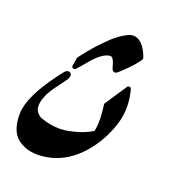

<svg xmlns="http://www.w3.org/2000/svg" viewBox="-188 -830 831 927"><g transform="rotate(30 227.5 -367.0)"><path d="M351.6 -127Q295.9 -46.9 211.4 -16.1Q167.5 -0.5 129.9 -0.5Q95.7 -0.5 64 -15.6V-15.1Q33.2 -30.3 15.1 -63.7Q-2.9 -97.2 -8.3 -145.5Q-8.8 -148.9 -8.8 -153.3Q-8.8 -157.7 -8.8 -161.1Q-8.8 -207.5 13.7 -272.2Q36.1 -336.9 77.6 -413.1Q86.4 -427.7 97.2 -427.7Q98.6 -427.7 100.3 -427.5Q102.1 -427.2 105 -426.3Q114.3 -421.4 114.3 -409.7Q114.3 -405.8 113.5 -401.4Q112.8 -397 110.4 -391.1Q104.5 -378.4 96.9 -363.5Q89.4 -348.6 80.6 -331.1Q72.3 -314.9 65.7 -298.3Q59.1 -281.7 55.2 -264.6Q50.8 -247.6 50.8 -230.5Q50.8 -216.8 53.7 -205.1Q59.6 -180.7 91.8 -167Q123 -161.6 147.9 -161.6Q197.3 -161.6 239.3 -178.2Q272.5 -190.9 299.1 -206.3Q325.7 -221.7 347.7 -241.7V-245.1Q347.7 -263.2 345.9 -278.8Q344.2 -294.4 341.3 -308.6V-308.1Q337.4 -325.2 332.3 -343.8Q327.1 -362.3 322.3 -378.4L377 -502.9Q379.9 -510.3 387.5 -510.5Q395 -510.7 398.4 -503.4Q430.2 -436 430.2 -366.2Q430.2 -351.1 428.7 -336.9Q427.2 -322.8 424.8 -308.6Q415.5 -257.8 397.5 -212.6Q379.4 -167.5 351.6 -127ZM375.5 -653.3Q361.3 -624 342.8 -596.4Q324.2 -568.8 303.7 -542.5Q299.8 -538.6 296.6 -536.4Q293.5 -534.2 288.1 -534.2Q282.2 -534.2 277.6 -538.6Q272.9 -543 269.5 -550.8Q261.2 -569.8 252.7 -581.3Q244.1 -592.8 235.8 -592.8H233.9Q223.6 -591.3 212.9 -584.2Q202.1 -577.1 191.9 -565.9V-566.4Q179.7 -553.2 169.2 -537.6Q158.7 -522 148.9 -504.4Q138.7 -486.3 131.3 -473.9Q124 -461.4 119.1 -455.1Q116.7 -451.7 113 -450.7Q109.4 -449.7 106 -450.7Q102.5 -451.7 100.3 -454.6Q98.1 -457.5 98.1 -461.9L97.7 -503.4L98.6 -507.3Q104.5 -519 114.5 -537.4Q124.5 -555.7 136.7 -576.7Q147.9 -595.7 162.6 -617.2Q177.2 -638.7 191.9 -659.2Q206.5 -678.2 222.9 -694.6Q239.3 -710.9 256.3 -723.1Q273.4 -734.4 290 -734.4Q314 -734.4 338.9 -711.9Q359.4 -692.9 375 -664.1Z"/></g></svg>

Font: Aref Ruqaa
Style: Bold
Weight: 700
Designer: Abdullah Aref
Version: Version 1.002